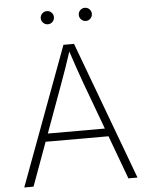

<svg xmlns="http://www.w3.org/2000/svg" viewBox="-60 -959 769 1007"><g transform="rotate(-5 324.5 -455.5)"><path d="M26.4 0 296.4 -727.5H352.1L622.6 0H574.7L382.3 -520Q368.2 -559.6 352.3 -605.2Q336.4 -650.9 317.9 -708H330.1Q311.5 -650.9 295.4 -604.7Q279.3 -558.6 265.1 -520L75.2 0ZM142.6 -229V-271H506.8V-229ZM424.8 -841.8Q410.6 -841.8 400.4 -852.1Q390.1 -862.3 390.1 -876.5Q390.1 -891.1 400.4 -901.1Q410.6 -911.1 424.8 -911.1Q439 -911.1 449 -900.9Q459 -890.6 459 -876.5Q459 -862.3 449 -852.1Q439 -841.8 424.8 -841.8ZM224.6 -841.8Q210.4 -841.8 200.2 -852.1Q189.9 -862.3 189.9 -876.5Q189.9 -891.1 200.2 -901.1Q210.4 -911.1 224.6 -911.1Q239.3 -911.1 249.3 -900.9Q259.3 -890.6 259.3 -876.5Q259.3 -862.3 249.3 -852.1Q239.3 -841.8 224.6 -841.8Z"/></g></svg>

Font: Inter 17pt ExtraLight
Style: Regular
Weight: 250
Version: Version 4.001;git-66647c0bb